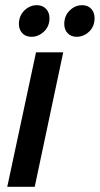

<svg xmlns="http://www.w3.org/2000/svg" viewBox="-20 -721 385 741"><path d="M8 0 119 -519H224L114 0ZM53 -628Q53 -660 74 -680.5Q95 -701 122 -701Q144 -701 157.5 -687Q171 -673 171 -651Q171 -619 149.5 -599Q128 -579 102 -579Q79 -579 66 -593Q53 -607 53 -628ZM228 -628Q228 -660 249 -680.5Q270 -701 297 -701Q319 -701 332 -687Q345 -673 345 -651Q345 -619 324 -599Q303 -579 276 -579Q254 -579 241 -593Q228 -607 228 -628Z"/></svg>

Font: Radio Canada Condensed Medium
Style: Italic
Weight: 500
Width: 3
Italic angle: -12°
Designer: Charles Daoud, Etienne Aubert Bonn, Alexandre Saumier Demers, Jacques Le Bailly
Foundry: Radio-Canada
Version: Version 2.104; ttfautohint (v1.8.4.7-5d5b);gftools[0.9.28.de